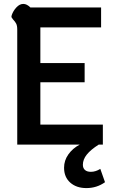

<svg xmlns="http://www.w3.org/2000/svg" viewBox="-20 -738 583 980"><path d="M516 192Q474 222 421 222Q370 222 338.5 194Q307 166 307 118Q307 81 329 50Q351 19 387 0H68V-587Q68 -607 62.5 -617.5Q57 -628 48 -637Q42 -644 39.5 -648.5Q37 -653 40 -661Q47 -682 63.5 -700Q80 -718 99 -718Q117 -718 135 -700H496V-598H186V-416H412V-318H186V-102H505V0H484Q443 26 423 51Q403 76 403 103Q403 120 413.5 129.5Q424 139 444 139Q468 139 492 124Z"/></svg>

Font: Niramit SemiBold
Style: Regular
Weight: 600
Designer: Katatrad Aksorn Co.,Ltd.
Foundry: Cadson Demak Co.,Ltd.
Version: Version 1.001; ttfautohint (v1.6)